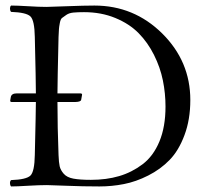

<svg xmlns="http://www.w3.org/2000/svg" viewBox="-20 -670 745 695"><path d="M270 -332Q273.9 -332 275.9 -330.6Q277.8 -329.1 276.9 -326.2L273.9 -309.1Q272.9 -301.3 252.9 -300.8H188Q188 -210 191.9 -108.9Q192.9 -82 196 -68.1Q199.2 -54.2 210.7 -41Q222.2 -27.8 245.6 -23.4Q269 -19 309.1 -19Q365.2 -19 411.1 -32.5Q457 -45.9 496.1 -75.4Q535.2 -105 557.1 -158Q579.1 -210.9 579.1 -284.2Q579.1 -332 569.6 -378.9Q560.1 -425.8 537.6 -470.9Q515.1 -516.1 481.7 -550Q448.2 -584 397.2 -605Q346.2 -626 284.2 -626Q261.2 -626 245.6 -624.5Q230 -623 220 -616Q210 -608.9 204.6 -605Q199.2 -601.1 196.5 -586.4Q193.8 -571.8 193.4 -564.9Q192.9 -558.1 191.9 -536.1Q188 -372.1 188 -332ZM147.9 -645Q163.1 -645 223.6 -647.5Q284.2 -649.9 321.8 -649.9Q464.8 -649.9 566.9 -549.1Q668.9 -448.2 668.9 -308.1Q668.9 -237.3 647.9 -181.2Q627 -125 594 -91.1Q561 -57.1 516.6 -34.7Q472.2 -12.2 428.5 -3.7Q384.8 4.9 339.8 4.9Q279.8 4.9 220 2.4Q160.2 0 149.9 0Q122.1 0 81.5 2.4Q41 4.9 20 4.9Q16.1 0 16.1 -7.1Q16.1 -14.2 20 -18.1Q75.2 -20 90.1 -34.4Q105 -48.8 106 -108.9Q109.9 -272.9 109.9 -300.8H22Q16.1 -300.8 17.1 -307.1L19 -317.9Q21 -332 41 -332H109.9Q109.9 -374 106 -536.1Q105 -596.2 90.1 -610.6Q75.2 -625 20 -627Q16.1 -631.8 16.1 -638.9Q16.1 -646 20 -649.9Q42 -649.9 81.5 -647.5Q121.1 -645 147.9 -645Z"/></svg>

Font: Linux Libertine Display
Style: Regular
Weight: 400
Designer: Philipp H. Poll
Foundry: Philipp H. Poll
Version: Version 5.0.9